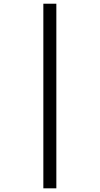

<svg xmlns="http://www.w3.org/2000/svg" viewBox="-20 -900 540 1040"><path d="M214.8 -879.9H285.2V120.1H214.8Z"/></svg>

Font: BIZ UDMincho
Style: Bold
Weight: 700
Monospace: yes
Designer: TypeBank Co., Ltd.
Foundry: Morisawa Inc.
Version: Version 1.06